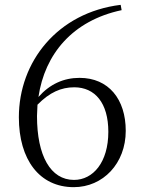

<svg xmlns="http://www.w3.org/2000/svg" viewBox="-20 -760 591 794"><path d="M285 14C406 14 500 -84 500 -219C500 -350 429 -438 309 -438C243 -438 186 -412 139 -359C165 -536 280 -675 483 -718L479 -740C218 -708 58 -505 58 -275C58 -100 143 14 285 14ZM135 -327C185 -378 233 -399 287 -399C373 -399 428 -334 428 -215C428 -89 365 -16 286 -16C189 -16 133 -116 133 -280Z"/></svg>

Font: Noto Serif SC Light
Style: Regular
Weight: 300
Designer: Ryoko NISHIZUKA 西塚涼子 (kana & ideographs); Frank Grießhammer (Latin, Greek & Cyrillic); Wenlong ZHANG 张文龙 (bopomofo); San
Foundry: Adobe
Version: Version 2.001;hotconv 1.1.0;makeotfexe 2.6.0